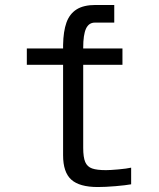

<svg xmlns="http://www.w3.org/2000/svg" viewBox="-20 -745 640 773"><path d="M234 -120V-484H88V-550H234V-564Q235 -619 247.5 -654Q260 -689 288.2 -707Q316.5 -725 365 -725H440V-654H362Q337.5 -654 326.2 -629.5Q315 -605 315 -553V-550H473V-484H315V-150Q315 -111.5 323.2 -92.5Q331.5 -73.5 350.8 -66.8Q370 -60 407 -60Q423.5 -60 457 -63Q490.5 -66 508 -70V-3Q486.5 1 445.2 4.5Q404 8 374 8Q300 8 267 -21.8Q234 -51.5 234 -120Z"/></svg>

Font: JuliaMono
Style: Regular
Weight: 400
Monospace: yes
Designer: cormullion
Foundry: corm
Version: Version 0.055; ttfautohint (v1.8.4)